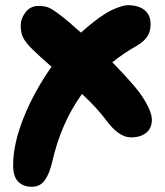

<svg xmlns="http://www.w3.org/2000/svg" viewBox="-20 -525 639 742"><path d="M103 196.8Q70.3 196.8 50.5 177.2Q30.8 157.7 30.8 113.8Q30.8 30.8 71.3 -70.3Q111.8 -171.4 179.2 -267.1Q133.8 -306.2 106.9 -333Q82 -356.9 71 -376.5Q60.1 -396 60.1 -424.8Q60.1 -453.1 78.6 -477.5Q97.2 -502 128.9 -502Q153.3 -502 168.7 -495.4Q184.1 -488.8 213.9 -465.8Q239.3 -446.8 293 -398.9Q341.3 -442.9 383.8 -470.2Q409.2 -486.3 434.6 -495.6Q460 -504.9 474.1 -504.9Q515.6 -504.9 538.8 -485.8Q562 -466.8 562 -431.2Q562 -402.3 548.6 -383.1Q535.2 -363.8 508.8 -348.1Q459.5 -320.8 414.1 -284.2Q490.2 -206.1 520 -166Q566.9 -99.6 566.9 -62Q566.9 -29.8 545.2 -12Q523.4 5.9 485.8 5.9Q438.5 5.9 388.2 -63Q357.4 -105 296.9 -162.1Q215.3 -48.8 181.2 103Q170.9 147 152.8 171.9Q134.8 196.8 103 196.8Z"/></svg>

Font: Shantell Sans Irregular
Style: Regular
Weight: 800
Designer: Stephen Nixon, Anya Danilova, Shantell Martin
Foundry: Arrow Type
Version: Version 1.006;[9816181b4]